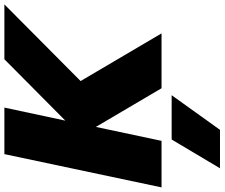

<svg xmlns="http://www.w3.org/2000/svg" viewBox="-102 -646 999 854"><g transform="rotate(-90 397.0 -219.5)"><path d="M138 -699H345L287 -428L560 -699H804L463 -360L675 0H431L259 -292L197 0H-10ZM203 45H400L246 260H75Z"/></g></svg>

Font: Prompt ExtraBold
Style: Italic
Weight: 800
Italic angle: -12°
Designer: Katatrad Team
Foundry: CadsonDemak
Version: Version 1.001